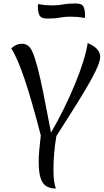

<svg xmlns="http://www.w3.org/2000/svg" viewBox="-20 -1055 601 1106"><path d="M305 -272Q288 -175 288 -78Q288 -2 302 31Q270 31 247.5 18Q225 5 214 -28.5Q203 -62 203 -124Q203 -139 203.5 -154.5Q204 -170 207 -198Q210 -226 215 -275Q163 -476 122.5 -596.5Q82 -717 45 -777Q61 -791 75.5 -797Q90 -803 106 -803Q125 -803 140 -793Q155 -783 168 -753.5Q181 -724 196 -667.5Q211 -611 229.5 -519.5Q248 -428 274 -291Q314 -360 349.5 -432.5Q385 -505 413.5 -574.5Q442 -644 460.5 -704Q479 -764 485 -807Q557 -777 557 -728Q557 -709 545 -678Q533 -647 505 -596Q477 -545 428 -466Q379 -387 305 -272ZM253 -948Q216 -948 207 -967.5Q198 -987 198 -1021Q198 -1024 199 -1025.5Q200 -1027 201 -1032Q222 -1027 242.5 -1025.5Q263 -1024 285 -1024Q315 -1024 344 -1029.5Q373 -1035 415 -1035Q453 -1035 461.5 -1016Q470 -997 470 -962Q470 -959 469.5 -957.5Q469 -956 467 -951Q446 -956 426 -957.5Q406 -959 383 -959Q353 -959 324 -953.5Q295 -948 253 -948Z"/></svg>

Font: Merienda Light
Style: Regular
Weight: 300
Designer: Eduardo Rodriguez Tunni
Foundry: Eduardo Rodriguez Tunni
Version: Version 2.001; ttfautohint (v1.8.4.7-5d5b)